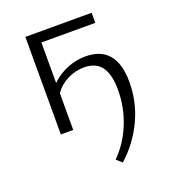

<svg xmlns="http://www.w3.org/2000/svg" viewBox="-126 -556 756 860"><g transform="rotate(-20 251.5 -126.0)"><path d="M463 -115Q463 -22 423.5 63Q384 148 312 213L286 190Q342 134 372.5 58Q403 -18 403 -100Q403 -174 376.5 -210.5Q350 -247 293 -247Q252 -247 213.5 -227.5Q175 -208 153 -175V0H94V-465H410V-417H153V-224Q186 -256 228.5 -273.5Q271 -291 316 -291Q463 -291 463 -115Z"/></g></svg>

Font: Ysabeau SC Semilight
Style: Regular
Weight: 300
Designer: Christian Thalmann (Catharsis Fonts)
Version: Version 0.003